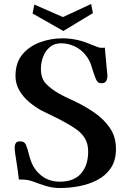

<svg xmlns="http://www.w3.org/2000/svg" viewBox="-20 -935 634 967"><path d="M564 -185Q564 -127 538.5 -89Q513 -51 471 -29Q429 -7 379.5 2.5Q330 12 282 12Q245 12 211 1.5Q177 -9 143 -22Q126 -28 109.5 -29.5Q93 -31 75 -31Q72 -55 69 -78.5Q66 -102 62 -126Q60 -142 57 -158.5Q54 -175 54 -191Q54 -205 59.5 -214Q65 -223 80 -223Q94 -223 101.5 -217.5Q109 -212 113 -199Q120 -181 124.5 -162Q129 -143 136 -124Q153 -77 191 -48.5Q229 -20 281 -20Q352 -20 388 -61Q424 -102 424 -171Q424 -211 408 -237.5Q392 -264 365.5 -283Q339 -302 307 -319Q279 -335 249 -349Q219 -363 190 -378Q158 -395 127.5 -420.5Q97 -446 77.5 -479.5Q58 -513 58 -552Q58 -619 92.5 -660.5Q127 -702 181.5 -722Q236 -742 295 -742Q368 -742 438 -711Q457 -704 472 -698Q487 -692 508 -695Q511 -664 513.5 -634Q516 -604 519 -574Q520 -569 520.5 -563.5Q521 -558 521 -553Q521 -539 515 -527.5Q509 -516 492 -516Q479 -516 473 -521.5Q467 -527 462 -539Q450 -570 441 -601Q432 -632 411 -658Q389 -686 356 -701.5Q323 -717 288 -717Q253 -717 230.5 -697.5Q208 -678 197 -648.5Q186 -619 186 -588Q186 -540 211.5 -513.5Q237 -487 275 -465Q296 -453 317.5 -443Q339 -433 360 -423Q410 -399 456.5 -367Q503 -335 533.5 -290.5Q564 -246 564 -185ZM448 -869 299 -779 144 -867 153 -912 297 -849 439 -915Z"/></svg>

Font: Kaisei Tokumin
Style: Bold
Weight: 700
Designer: Font-Kai, 金井和夫
Foundry: KAZUO KANAI
Version: Version 5.003